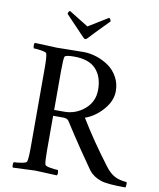

<svg xmlns="http://www.w3.org/2000/svg" viewBox="-93 -932 834 1008"><g transform="rotate(10 324.0 -428.0)"><path d="M188 -841.8Q188 -846.7 191.2 -852.8Q194.3 -858.9 198.2 -858.9L301.8 -794.9L405.8 -858.9Q409.7 -858.9 413.3 -852.8Q417 -846.7 417 -841.8Q403.8 -828.1 370.6 -794.4Q337.4 -760.7 314 -734.9Q306.2 -727.1 301.8 -727.1Q297.9 -727.1 290 -734.9Q269.5 -756.8 239.3 -788.1Q209 -819.3 188 -841.8ZM44.9 2.9Q41.5 -1 41.7 -11.5Q42 -22 44.9 -25.9Q60.5 -25.9 86.2 -30.3Q111.8 -34.7 113.8 -42Q119.1 -59.6 119.1 -116.2V-543Q119.1 -599.6 113.8 -617.2Q111.8 -624.5 86.2 -628.7Q60.5 -632.8 44.9 -632.8Q42 -636.7 41.7 -647.5Q41.5 -658.2 44.9 -662.1Q147.5 -657.2 163.1 -657.2Q180.2 -657.2 226.6 -658.2Q272.9 -659.2 305.2 -659.2Q340.3 -659.2 375.5 -647.7Q410.6 -636.2 440.4 -615.5Q470.2 -594.7 489 -560.8Q507.8 -526.9 507.8 -485.8Q507.8 -434.1 466.3 -386.5Q424.8 -338.9 372.1 -320.8Q439.5 -209.5 533.2 -85.9Q555.7 -56.6 580.8 -42.7Q606 -28.8 646 -25.9Q648.9 -20.5 647.7 -10.3Q646.5 0 645 2.9Q547.4 2.9 513.2 -8.8Q471.7 -22.9 448.2 -53.2Q435.1 -70.8 383.5 -146.7Q332 -222.7 289.1 -290Q281.2 -301.8 258.8 -301.8H206.1V-116.2Q206.1 -58.1 210.9 -42Q212.9 -34.7 238.5 -30.3Q264.2 -25.9 279.8 -25.9Q282.7 -22 283 -11.5Q283.2 -1 279.8 2.9Q177.2 -2 163.1 -2Q147.5 -2 44.9 2.9ZM206.1 -333H259.8Q321.3 -333 368.2 -373.3Q415 -413.6 415 -477.1Q415 -546.4 377.7 -586.7Q340.3 -627 261.2 -627Q215.3 -627 210.9 -617.2Q206.1 -605 206.1 -542Z"/></g></svg>

Font: Crimson
Style: Roman
Weight: 400
Version: Version 0.8